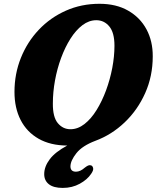

<svg xmlns="http://www.w3.org/2000/svg" viewBox="-20 -734 806 988"><path d="M492 -714.5Q578 -714.5 639.5 -679.2Q701 -644 733.8 -583Q766.5 -522 766 -444Q766 -342 727 -254.8Q688 -167.5 621.2 -104Q554.5 -40.5 471 -9.5Q403.5 16 373.2 54.2Q343 92.5 342.5 122Q342.5 149.5 371 149.5Q393 149.5 416 129Q425.5 121.5 433 118Q440.5 114.5 448.5 117Q456.5 119.5 459.2 130.8Q462 142 449 160.5Q429.5 190 390.5 211.5Q351.5 233 303 233Q255.5 233 231.5 214Q207.5 195 207.5 162Q207.5 123.5 235.8 85.8Q264 48 326 15Q239.5 14.5 178.8 -20Q118 -54.5 86.2 -116.5Q54.5 -178.5 54.5 -261Q54.5 -354 87.5 -436.2Q120.5 -518.5 179.8 -581Q239 -643.5 318.8 -679Q398.5 -714.5 492 -714.5ZM252 -201Q251.5 -131 277.8 -100Q304 -69 342.5 -69Q380.5 -69 414.8 -95.8Q449 -122.5 477 -167.8Q505 -213 525.8 -269.2Q546.5 -325.5 557.8 -384.8Q569 -444 569 -498.5Q569 -566 542.5 -598Q516 -630 475.5 -630Q438 -630 404.2 -604.5Q370.5 -579 342.8 -535.2Q315 -491.5 294.5 -436Q274 -380.5 263 -320Q252 -259.5 252 -201Z"/></svg>

Font: Fraunces 72pt SuperSoft
Style: Bold Italic
Weight: 700
Italic angle: -16°
Version: Version 1.000;[0bf87f6ff]